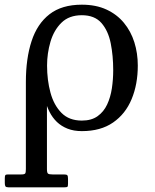

<svg xmlns="http://www.w3.org/2000/svg" viewBox="-58 -550 660 820"><path d="M142.5 172V-250L52.5 -200V172Q52.5 186 49.8 190.5Q47 195 33 195H-24Q-33.5 195 -35.5 198.5Q-37.5 202 -37.5 212V232Q-37.5 241.5 -34.8 245.8Q-32 250 -22 250H217Q227.5 250 230 247.8Q232.5 245.5 232.5 234.5V214Q232.5 202 229.5 198.5Q226.5 195 215 195H166Q151 195 146.8 191.2Q142.5 187.5 142.5 172ZM143 -270Q143 -322 157.5 -371.5Q172 -421 204.5 -453Q237 -485 291.5 -485Q346 -485 375 -452Q404 -419 414.8 -365.5Q425.5 -312 425.5 -250Q425.5 -211 419.8 -172.8Q414 -134.5 399.5 -103.5Q385 -72.5 358.8 -53.8Q332.5 -35 291.5 -35Q237 -35 204.5 -68Q172 -101 157.5 -154.5Q143 -208 143 -270ZM52.5 -200Q52.5 -182 58.2 -173.2Q64 -164.5 73 -160.5Q82 -156.5 93 -153.5Q104 -150.5 114.8 -144.5Q125.5 -138.5 134 -125Q141 -97 153.5 -72.2Q166 -47.5 185 -29.2Q204 -11 230.5 -0.5Q257 10 291.5 10Q372 10 425 -26.8Q478 -63.5 504.2 -126.8Q530.5 -190 530.5 -270Q530.5 -322.5 515.8 -369.5Q501 -416.5 471.2 -452.5Q441.5 -488.5 396.8 -509.2Q352 -530 291.5 -530Q206 -530 153.5 -489.2Q101 -448.5 76.8 -374.2Q52.5 -300 52.5 -200Z"/></svg>

Font: Besley
Style: Regular
Weight: 400
Designer: Owen Earl
Foundry: indestructible type*
Version: Version 4.000